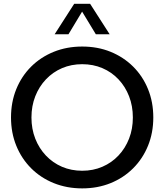

<svg xmlns="http://www.w3.org/2000/svg" viewBox="-20 -997 882 1031"><path d="M421.4 14.6Q338.9 14.6 268.8 -13.7Q198.7 -42 147.2 -93.5Q95.7 -145 67.4 -214.6Q39.1 -284.2 39.1 -366.2Q39.1 -448.7 67.4 -518.3Q95.7 -587.9 147.2 -639.2Q198.7 -690.4 268.8 -718.8Q338.9 -747.1 421.4 -747.1Q504.4 -747.1 574 -718.8Q643.6 -690.4 695.1 -639.2Q746.6 -587.9 774.9 -518.3Q803.2 -448.7 803.2 -366.2Q803.2 -284.2 774.9 -214.6Q746.6 -145 695.1 -93.5Q643.6 -42 574 -13.7Q504.4 14.6 421.4 14.6ZM421.4 -80.1Q480 -80.1 529.8 -101.6Q579.6 -123 616.2 -161.9Q652.8 -200.7 673.1 -252.7Q693.4 -304.7 693.4 -366.2Q693.4 -427.7 673.1 -480Q652.8 -532.2 616.2 -571Q579.6 -609.9 529.8 -631.1Q480 -652.3 421.4 -652.3Q362.8 -652.3 313.2 -631.1Q263.7 -609.9 226.8 -571Q189.9 -532.2 169.4 -480Q148.9 -427.7 148.9 -366.2Q148.9 -304.7 169.4 -252.4Q189.9 -200.2 226.8 -161.4Q263.7 -122.6 313.2 -101.3Q362.8 -80.1 421.4 -80.1ZM568.8 -813H494.6L420.9 -934.6L347.7 -813H273.4L378.4 -976.6H463.9Z"/></svg>

Font: Kumbh Sans Medium
Style: Regular
Weight: 500
Version: Version 1.005